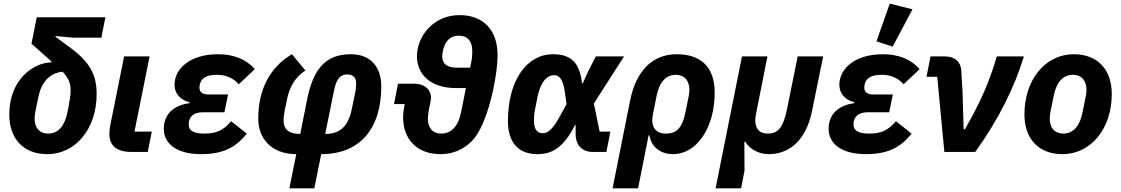

<svg xmlns="http://www.w3.org/2000/svg" viewBox="-20 -835 6160 1055"><path d="M537 -628 559 -740H182L153 -595L263 -497L262 -492C166 -492 31 -399 31 -207C31 -69 112 12 240 12C396 12 511 -128 511 -318C511 -418 479 -489 370 -570L285 -633L286 -637L382 -628ZM368 -339C368 -314 364 -283 350 -215C334 -140 298 -101 245 -101C196 -101 170 -134 170 -184C170 -203 177 -238 191 -303C207 -380 249 -433 324 -441C358 -404 368 -377 368 -339Z M814 -112H719L802 -525H662L585 -142C582 -127 581 -109 581 -99C581 -33 623 0 704 0H792Z M1250 -169C1206 -117 1167 -101 1101 -101C1039 -101 1017 -121 1017 -149C1017 -161 1018 -166 1019 -170C1026 -200 1051 -218 1094 -218H1213L1233 -316H1126C1091 -316 1076 -330 1076 -353C1076 -361 1077 -367 1079 -375C1087 -405 1114 -424 1172 -424C1222 -424 1262 -406 1292 -372L1380 -455C1334 -509 1264 -537 1178 -537C1021 -537 939 -455 939 -369C939 -325 966 -287 1022 -273L1021 -268C929 -256 880 -203 880 -127C880 -49 946 12 1085 12C1201 12 1274 -22 1336 -101Z M1570 200H1707L1745 12C1956 12 2075 -125 2075 -361C2075 -465 2018 -537 1908 -537C1767 -537 1700 -455 1666 -281L1630 -99C1565 -99 1538 -126 1538 -174C1538 -186 1539 -200 1544 -226L1557 -289C1571 -359 1602 -410 1658 -448L1584 -537C1462 -465 1399 -342 1399 -182C1399 -80 1466 12 1608 12ZM1815 -336C1829 -406 1853 -426 1888 -426C1919 -426 1937 -409 1937 -379C1937 -361 1935 -341 1930 -317L1913 -236C1893 -135 1843 -99 1767 -99Z M2167 -375 2145 -263H2204L2202 -253C2198 -233 2195 -211 2195 -191C2195 -69 2272 12 2400 12C2470 12 2527 -14 2572 -59C2661 -148 2714 -415 2714 -533C2714 -671 2634 -752 2506 -752C2436 -752 2380 -726 2338 -684C2294 -640 2271 -580 2271 -526C2271 -426 2346 -351 2486 -351H2540L2513 -216C2497 -138 2457 -101 2405 -101C2355 -101 2331 -134 2331 -184C2331 -196 2334 -217 2336 -229L2341 -254C2345 -273 2348 -287 2348 -299C2348 -343 2312 -375 2258 -375ZM2410 -526C2410 -538 2412 -547 2415 -561C2424 -602 2449 -639 2501 -639C2551 -639 2575 -606 2575 -556C2575 -528 2573 -510 2568 -486L2563 -463H2493C2431 -463 2410 -488 2410 -526Z M3334 -112H3275L3243 -266L3409 -525H3254L3214 -447L3182 -377H3178C3166 -489 3119 -537 3018 -537C2877 -537 2771 -397 2771 -170C2771 -48 2832 12 2933 12C3015 12 3076 -24 3140 -148H3143V-99C3143 -36 3180 0 3238 0H3312ZM2963 -103C2934 -103 2914 -122 2914 -170C2914 -194 2915 -209 2920 -235L2934 -305C2951 -388 2988 -422 3025 -422C3054 -422 3074 -399 3084 -327L3093 -263L3057 -197C3017 -123 2989 -103 2963 -103Z M3346 200H3486L3544 -91H3549C3556 -34 3604 12 3678 12C3808 12 3907 -132 3907 -326C3907 -464 3834 -537 3698 -537C3571 -537 3476 -453 3442 -281ZM3640 -101C3574 -101 3556 -148 3567 -204L3588 -309C3603 -384 3640 -424 3693 -424C3742 -424 3768 -391 3768 -341C3768 -328 3766 -316 3765 -310L3746 -216C3730 -138 3702 -101 3640 -101Z M3912 200H4052L4071 103L4070 -56H4075C4103 -10 4157 12 4203 12C4322 12 4410 -69 4442 -225L4503 -525H4363L4304 -233C4282 -125 4249 -101 4198 -101C4154 -101 4130 -126 4130 -174C4130 -190 4133 -204 4140 -239L4197 -525H4057Z M4994 -784 4869 -815 4796 -608 4885 -579ZM4903 -169C4859 -117 4820 -101 4754 -101C4692 -101 4670 -121 4670 -149C4670 -161 4671 -166 4672 -170C4679 -200 4704 -218 4747 -218H4866L4886 -316H4779C4744 -316 4729 -330 4729 -353C4729 -361 4730 -367 4732 -375C4740 -405 4767 -424 4825 -424C4875 -424 4915 -406 4945 -372L5033 -455C4987 -509 4917 -537 4831 -537C4674 -537 4592 -455 4592 -369C4592 -325 4619 -287 4675 -273L4674 -268C4582 -256 4533 -203 4533 -127C4533 -49 4599 12 4738 12C4854 12 4927 -22 4989 -101Z M5339 0C5467 -178 5556 -359 5606 -525H5457C5417 -385 5364 -267 5282 -125H5275L5269 -327L5262 -448C5259 -496 5226 -525 5172 -525H5093L5071 -413H5130L5169 0Z M5818 12C5974 12 6089 -128 6089 -318C6089 -456 6008 -537 5880 -537C5724 -537 5609 -397 5609 -207C5609 -69 5690 12 5818 12ZM5823 -101C5774 -101 5748 -134 5748 -184C5748 -197 5750 -209 5751 -215L5770 -309C5785 -384 5822 -424 5875 -424C5924 -424 5950 -391 5950 -341C5950 -328 5948 -316 5947 -310L5928 -216C5913 -141 5876 -101 5823 -101Z"/></svg>

Font: Braiins Sans
Style: Bold Italic
Weight: 700
Italic angle: -11.31°
Designer: Mike Abbink, Paul van der Laan, Pieter van Rosmalen, Jiri Chlebus, Lubos Buracinsky
Foundry: Bold Monday, Sudetype
Version: Version 1.000;hotconv 1.0.109;makeotfexe 2.5.65596